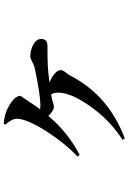

<svg xmlns="http://www.w3.org/2000/svg" viewBox="152 -788 696 1040"><g transform="rotate(-90 500.0 -268.0)"><path d="M350 -596Q404 -591 434 -574Q501 -539 501 -505Q501 -504 468 -457Q448 -425 428 -399Q440 -397 446 -397Q505 -397 647 -427Q667 -431 688 -443Q706 -452 713 -452Q746 -452 776 -437Q809 -419 809 -393Q809 -359 772 -359Q700 -359 662 -357Q637 -356 574 -348Q640 -318 640 -287Q640 -276 629 -262Q614 -243 611 -237Q506 -29 270 60L262 48Q372 -22 449 -134Q518 -235 518 -298Q518 -326 509 -339L488 -335Q480 -334 462 -328Q448 -324 440 -324Q422 -324 392 -354Q301 -246 181 -185L172 -196Q245 -265 309 -365Q377 -472 377 -527Q377 -550 345 -587Z"/></g></svg>

Font: Source Han Serif JP
Style: Bold
Weight: 700
Designer: Ryoko NISHIZUKA  (kana & ideographs); Frank Grießhammer (Latin, Greek & Cyrillic); Wenlong ZHANG  (bopomofo); Sandoll Co
Foundry: Adobe Systems Incorporated
Version: Version 1.000;PS 1;hotconv 16.6.53;makeotf.lib2.5.65590